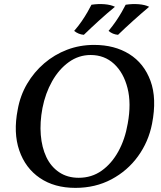

<svg xmlns="http://www.w3.org/2000/svg" viewBox="-20 -903 781 932"><path d="M346 9Q244 9 173.5 -39Q103 -87 73.5 -173Q44 -259 66 -371Q78 -439 111.5 -496Q145 -553 194.5 -595.5Q244 -638 305.5 -661.5Q367 -685 437 -685Q536 -685 607.5 -640.5Q679 -596 710.5 -510.5Q742 -425 718 -302Q701 -215 650 -144.5Q599 -74 521 -32.5Q443 9 346 9ZM362 -40Q425 -40 473.5 -74.5Q522 -109 554.5 -168Q587 -227 600 -303Q618 -401 599 -475.5Q580 -550 533.5 -593Q487 -636 420 -636Q362 -636 314 -601.5Q266 -567 233 -508.5Q200 -450 186 -378Q173 -309 178 -248Q183 -187 205 -140.5Q227 -94 267 -67Q307 -40 362 -40ZM553 -734Q527 -736 507 -753Q527 -777 543 -800.5Q559 -824 571 -845Q583 -866 590 -880Q623 -885 653.5 -882.5Q684 -880 704 -870Q666 -838 626.5 -802.5Q587 -767 553 -734ZM387 -734Q361 -736 340 -753Q361 -777 377 -800.5Q393 -824 405 -845Q417 -866 424 -880Q457 -885 487.5 -882.5Q518 -880 538 -870Q499 -838 460 -802.5Q421 -767 387 -734Z"/></svg>

Font: Vollkorn Medium
Style: Italic
Weight: 500
Italic angle: -11°
Designer: Friedrich Althausen
Foundry: Friedrich Althausen
Version: Version 5.000